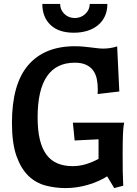

<svg xmlns="http://www.w3.org/2000/svg" viewBox="-20 -948 697 980"><path d="M614 -322Q611 -308 609.5 -293Q608 -278 607.5 -260.5Q607 -243 606.5 -221Q606 -199 606 -171Q606 -113 606.5 -75Q607 -37 609 0L563 12L527 -48Q487 -22 430 -5Q373 12 315 12Q262 12 212.5 -1Q163 -14 125 -50.5Q87 -87 64 -152Q41 -217 41 -321Q41 -519 124 -615.5Q207 -712 362 -712Q386 -712 406 -710Q426 -708 443 -706Q460 -704 476 -702Q492 -700 508 -700Q524 -700 541 -702.5Q558 -705 578 -711L589 -481L478 -468Q479 -475 479 -481.5Q479 -488 479 -495Q479 -521 474 -545Q469 -569 456 -587.5Q443 -606 420 -617Q397 -628 362 -628Q172 -628 172 -349Q172 -282 183.5 -235Q195 -188 217.5 -158Q240 -128 273.5 -114Q307 -100 350 -100Q386 -100 418.5 -110Q451 -120 483 -137V-237L361 -231L352 -322ZM528 -928Q528 -892 515 -864.5Q502 -837 479 -818.5Q456 -800 425 -790.5Q394 -781 357 -781Q279 -781 237.5 -821Q196 -861 196 -928H287Q287 -898 308.5 -877Q330 -856 362 -856Q393 -856 415.5 -877Q438 -898 438 -928Z"/></svg>

Font: Cantora One
Style: Regular
Weight: 400
Designer: Pablo Impallari, Rodrigo Fuenzalida
Foundry: Pablo Impallari
Version: Version 1.002; ttfautohint (v0.8) -G 200 -r 50